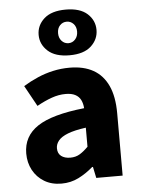

<svg xmlns="http://www.w3.org/2000/svg" viewBox="-55 -815 637 870"><g transform="rotate(-5 263.5 -380.0)"><path d="M189.7 12Q144.6 12 111.4 -8.1Q78.2 -28.2 60 -62.1Q41.9 -96 41.9 -137.5Q41.9 -216.1 108 -260Q174.1 -304 321.1 -319.5Q319.7 -341.2 311.6 -357.3Q303.4 -373.4 286.6 -382.2Q269.8 -391 242.8 -391Q211.6 -391 179.7 -379.7Q147.7 -368.4 111.5 -348.3L59.3 -442.9Q90.9 -462.3 125.1 -477.1Q159.3 -492 195.8 -500Q232.2 -508.1 271.2 -508.1Q334.8 -508.1 378.7 -483.5Q422.5 -458.8 445.4 -409.3Q468.4 -359.7 468.4 -283.6V0H348.4L337.8 -50.8H334.1Q303 -23.5 267.5 -5.8Q232.1 12 189.7 12ZM239.6 -101.6Q264.5 -101.6 283.3 -113.2Q302 -124.8 321.1 -144.3V-230.9Q269 -223.8 238.8 -212Q208.6 -200.2 195.6 -184.1Q182.5 -168.1 182.5 -149.3Q182.5 -125.6 198.1 -113.6Q213.7 -101.6 239.6 -101.6ZM276.7 -564.1Q211.9 -564.1 178.3 -594.6Q144.7 -625.2 144.7 -668.2Q144.7 -711.6 178.3 -741.8Q211.9 -771.9 276.7 -771.9Q341.5 -771.9 374.8 -741.8Q408 -711.6 408 -668.2Q408 -625.2 374.8 -594.6Q341.5 -564.1 276.7 -564.1ZM276.4 -619.1Q294.6 -619.1 307.1 -632.9Q319.7 -646.6 319.7 -668.5Q319.7 -690.4 307.1 -703.6Q294.6 -716.9 276.4 -716.9Q258.2 -716.9 245.6 -703.7Q233.1 -690.5 233.1 -668.2Q233.1 -646.6 245.6 -632.9Q258.2 -619.1 276.4 -619.1Z"/></g></svg>

Font: Mada
Style: Regular
Weight: 400
Designer: Khaled Hosny
Version: Version 1.5